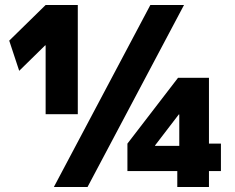

<svg xmlns="http://www.w3.org/2000/svg" viewBox="-20 -750 941 770"><path d="M196 0 583 -730H718L331 0ZM163 -292V-568H161L57 -466L17 -587L163 -730H292V-292ZM691 0V-64H491V-174L694 -438H818V-174H866V-64H818V0ZM602 -165H699V-291H697L602 -167Z"/></svg>

Font: M PLUS 2 ExtraBold
Style: Regular
Weight: 800
Version: Version 1.001